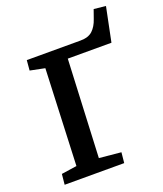

<svg xmlns="http://www.w3.org/2000/svg" viewBox="-151 -934 879 1033"><g transform="rotate(-20 288.5 -417.5)"><path d="M45 -60 133 -73 156 -625 72 -642 77 -700H384Q430 -700 454 -722.5Q478 -745 491 -784L509 -835L577 -828L537 -632H287L261 -72L386 -60L380 0H39Z"/></g></svg>

Font: Literata 12pt SemiBold
Style: Italic
Weight: 600
Italic angle: -2°
Designer: Latin by Veronika Burian and Jose Scaglione. Greek by Irene Vlachou. Cyrillic by Vera Evstafieva
Foundry: TypeTogether
Version: Version 3.002